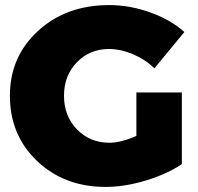

<svg xmlns="http://www.w3.org/2000/svg" viewBox="-20 -727 780 756"><path d="M517 -363H696V-81Q639 -42 555 -16.5Q471 9 396 9Q233 9 126 -93Q19 -195 19 -350Q19 -504 130 -605.5Q241 -707 410 -707Q490 -707 570.5 -678.5Q651 -650 706 -601L588 -458Q552 -493 503.5 -513.5Q455 -534 409 -534Q333 -534 282.5 -481.5Q232 -429 232 -350Q232 -270 283 -217.5Q334 -165 411 -165Q457 -165 517 -192Z"/></svg>

Font: Montserrat Extra Bold
Style: Regular
Weight: 800
Designer: Julieta Ulanovsky
Foundry: Julieta Ulanovsky
Version: Version 3.001;PS 003.001;hotconv 1.0.70;makeotf.lib2.5.58329